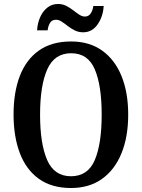

<svg xmlns="http://www.w3.org/2000/svg" viewBox="-20 -933 711 963"><path d="M336 10Q239 10 175 -36Q111 -82 79.5 -165Q48 -248 48 -359Q48 -470 79.5 -552Q111 -634 175 -679.5Q239 -725 337 -725Q428 -725 492 -679.5Q556 -634 589.5 -551.5Q623 -469 623 -358Q623 -247 589.5 -164.5Q556 -82 492 -36Q428 10 336 10ZM336 -49Q421 -49 455.5 -130.5Q490 -212 490 -358Q490 -504 455.5 -585Q421 -666 337 -666Q253 -666 217 -585Q181 -504 181 -358Q181 -212 216.5 -130.5Q252 -49 336 -49ZM397 -771Q374 -771 355 -780.5Q336 -790 320 -802.5Q304 -815 289.5 -824.5Q275 -834 261 -834Q240 -834 230.5 -817.5Q221 -801 219 -781H166Q168 -816 181 -846Q194 -876 217 -894.5Q240 -913 271 -913Q294 -913 312.5 -903.5Q331 -894 347 -881.5Q363 -869 377.5 -859.5Q392 -850 406 -850Q425 -850 435.5 -866.5Q446 -883 448 -903H500Q497 -850 469.5 -810.5Q442 -771 397 -771Z"/></svg>

Font: Noto Serif Myanmar Cond SemBd
Style: Regular
Weight: 600
Width: 3
Designer: Ben Mitchell and the Monotype Design Team
Foundry: Monotype Imaging Inc.
Version: Version 2.106; ttfautohint (v1.8.4.7-5d5b)